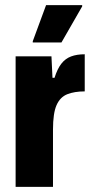

<svg xmlns="http://www.w3.org/2000/svg" viewBox="-20 -730 365 750"><path d="M41 0V-510H181L185 -426H193Q204 -461 219.5 -481Q235 -501 257.5 -509.5Q280 -518 311 -518V-373Q271 -373 243 -362Q215 -351 201 -319.5Q187 -288 187 -224V0ZM108 -564V-569L160 -710H301V-705L220 -564Z"/></svg>

Font: Saira Condensed ExtraBold
Style: Regular
Weight: 800
Width: 3
Designer: Hector Gatti with collaboration of the Omnibus-Type team
Foundry: Omnibus-Type
Version: Version 1.101